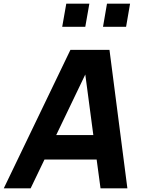

<svg xmlns="http://www.w3.org/2000/svg" viewBox="-38 -1020 769 1040"><path d="M424 -875H299L321 -1000H446ZM645 -875H520L541.5 -1000H666.5ZM485.5 -156H203L128 0H-17.5L343.5 -750H555L652 0H506.5ZM467.5 -288.5 424 -616.5 266.5 -288.5Z"/></svg>

Font: Russisch Sans ExtraBold
Style: Italic
Weight: 800
Width: 4
Italic angle: -10°
Designer: Michael Sharanda (font) & Cristiano Sobral (main changes)
Foundry: Michael Sharanda
Version: Version 2.00;September 8, 2020;FontCreator 13.0.0.2681 64-bi